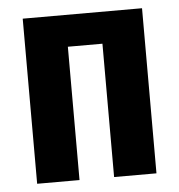

<svg xmlns="http://www.w3.org/2000/svg" viewBox="-44 -572 573 614"><g transform="rotate(-5 242.5 -265.0)"><path d="M298 -428H187V0H51V-530H434V0H298Z"/></g></svg>

Font: Fira Sans Compressed SemiBold
Style: Regular
Weight: 600
Width: 1
Designer: bBox Type GmbH & Carrois Corporate GbR & Edenspiekermann AG
Foundry: bBox Type GmbH & Carrois Corporate GbR & Edenspiekermann AG
Version: Version 4.301